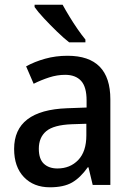

<svg xmlns="http://www.w3.org/2000/svg" viewBox="-20 -786 561 816"><path d="M267 -549Q449 -549 449 -364V0H374L356 -75H353Q322 -31 286.5 -10.5Q251 10 192 10Q123 10 81.5 -33.5Q40 -77 40 -153Q40 -318 266 -326L348 -329V-359Q348 -417 324.5 -442.5Q301 -468 257 -468Q223 -468 189 -457Q155 -446 123 -430L91 -504Q127 -524 172 -536.5Q217 -549 267 -549ZM285 -258Q208 -255 176.5 -228.5Q145 -202 145 -154Q145 -110 166.5 -90Q188 -70 224 -70Q278 -70 312.5 -106Q347 -142 347 -211V-260ZM246 -766Q258 -744 275 -716Q292 -688 310 -662Q328 -636 343 -618V-606H274Q252 -623 222.5 -651.5Q193 -680 166.5 -708.5Q140 -737 127 -756V-766Z"/></svg>

Font: Noto Sans Ethiopic SemiCondensed Medium
Style: Regular
Weight: 500
Width: 4
Designer: Monotype Design Team
Foundry: Monotype Imaging Inc.
Version: Version 2.102; ttfautohint (v1.8.4.7-5d5b)